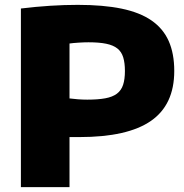

<svg xmlns="http://www.w3.org/2000/svg" viewBox="-20 -770 756 790"><path d="M66 -735Q190 -750 300 -750Q405 -750 480 -734.5Q555 -719 603 -686Q651 -653 674 -601.5Q697 -550 697 -478Q697 -339 601 -272.5Q505 -206 307 -206H266V0H66ZM339 -360Q383 -360 413 -365.5Q443 -371 461 -384.5Q479 -398 486.5 -421Q494 -444 494 -478Q494 -511 487 -534Q480 -557 463 -570.5Q446 -584 417 -590Q388 -596 344 -596Q326 -596 303 -594.5Q280 -593 266 -591V-365Q281 -363 300.5 -361.5Q320 -360 339 -360Z"/></svg>

Font: Encode Sans Normal
Style: ExtraBold
Weight: 800
Designer: Pablo Impallari, Andres Torresi
Foundry: Pablo Impallari, Andres Torresi
Version: Version 1.000; ttfautohint (v1.00) -l 8 -r 50 -G 200 -x 14 -